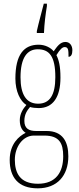

<svg xmlns="http://www.w3.org/2000/svg" viewBox="-20 -786 431 1048"><path d="M181 -616V-606H220C222 -658 229 -710 236 -753V-766H219C209 -726 190 -658 181 -616ZM186 242C292 242 353 173 353 67C353 -13 322 -71 234 -71H177C136 -71 113 -86 113 -126C113 -162 128 -183 144 -202C155 -198 177 -196 191 -196C270 -196 310 -257 310 -362C310 -426 301 -459 288 -485C308 -518 321 -529 333 -529C353 -529 354 -513 354 -476C368 -476 375 -489 375 -512C375 -536 362 -557 337 -557C308 -557 291 -531 273 -506C258 -525 227 -542 191 -542C111 -542 64 -489 64 -357C64 -288 90 -234 124 -213C106 -193 88 -165 88 -130C88 -91 104 -71 120 -61C84 -43 33 -1 33 87C33 180 78 242 186 242ZM188 -220C123 -220 92 -271 92 -364C92 -472 129 -517 186 -517C249 -517 282 -479 282 -365C282 -268 252 -220 188 -220ZM187 217C89 217 61 158 61 86C61 15 105 -46 165 -46H222C304 -46 325 -4 325 67C325 153 286 217 187 217Z"/></svg>

Font: Noto Serif ExtraCondensed Thin
Style: Regular
Weight: 100
Width: 2
Designer: Monotype Design Team
Foundry: Monotype Imaging Inc.
Version: Version 2.013